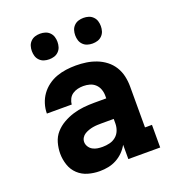

<svg xmlns="http://www.w3.org/2000/svg" viewBox="-135 -844 870 957"><g transform="rotate(-20 300.0 -365.0)"><path d="M232 8H231Q200 8 170 -0.5Q140 -9 117.5 -30Q95 -51 85 -81Q75 -111 75 -141Q75 -170 83 -198.5Q91 -227 110 -248.5Q129 -270 154.5 -284.5Q180 -299 207.5 -307.5Q235 -316 264 -319Q293 -322 322 -322H385V-337Q385 -354 379 -370.5Q373 -387 360.5 -398.5Q348 -410 331.5 -414.5Q315 -419 298 -419Q283 -419 268 -415.5Q253 -412 240.5 -403.5Q228 -395 221 -381Q214 -367 213 -352H81Q81 -378 89 -403.5Q97 -429 112 -450Q127 -471 148.5 -487Q170 -503 195 -512Q220 -521 246 -524.5Q272 -528 298 -528Q326 -528 353 -524Q380 -520 406 -510Q432 -500 454 -483Q476 -466 490.5 -442.5Q505 -419 511 -392Q517 -365 517 -337V-120H554V0H385V-76Q374 -56 357.5 -39.5Q341 -23 320.5 -12Q300 -1 277.5 3.5Q255 8 232 8ZM286 -101Q305 -101 323.5 -105.5Q342 -110 356.5 -122Q371 -134 378 -152Q385 -170 385 -189V-213H322Q310 -213 298 -212.5Q286 -212 274.5 -210Q263 -208 251.5 -204Q240 -200 230 -194Q220 -188 213.5 -177.5Q207 -167 207 -155Q207 -142 214.5 -130Q222 -118 234 -111.5Q246 -105 259 -103Q272 -101 286 -101ZM415 -602Q401 -602 388 -606Q375 -610 365 -620Q355 -630 351 -643Q347 -656 347 -670Q347 -684 351 -697Q355 -710 365 -720Q375 -730 388 -734Q401 -738 415 -738Q429 -738 442 -734Q455 -730 465 -720Q475 -710 479 -697Q483 -684 483 -670Q483 -656 479 -643Q475 -630 465 -620Q455 -610 442 -606Q429 -602 415 -602ZM185 -602Q171 -602 158 -606Q145 -610 135 -620Q125 -630 121 -643Q117 -656 117 -670Q117 -684 121 -697Q125 -710 135 -720Q145 -730 158 -734Q171 -738 185 -738Q199 -738 212 -734Q225 -730 235 -720Q245 -710 249 -697Q253 -684 253 -670Q253 -656 249 -643Q245 -630 235 -620Q225 -610 212 -606Q199 -602 185 -602Z"/></g></svg>

Font: Iosevka Etoile Heavy
Style: Regular
Weight: 900
Designer: Belleve Invis
Foundry: Belleve Invis
Version: Version 22.1.2; ttfautohint (v1.8.4)